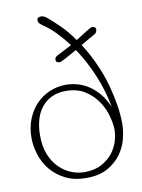

<svg xmlns="http://www.w3.org/2000/svg" viewBox="-93 -893 723 976"><g transform="rotate(-10 268.5 -405.5)"><path d="M434 -732Q437 -732 445 -729Q453 -726 453 -715Q453 -712 450.5 -705Q448 -698 441 -694Q428 -687 408.5 -675.5Q389 -664 366 -651Q374 -637 383 -623Q392 -609 400 -594Q419 -558 437.5 -514Q456 -470 469.5 -421Q483 -372 491.5 -320.5Q500 -269 500 -220Q500 -185 489.5 -143.5Q479 -102 453 -66Q427 -30 383.5 -5.5Q340 19 274 19Q211 19 165.5 -4Q120 -27 90.5 -63Q61 -99 47 -143.5Q33 -188 33 -230Q33 -284 51 -328Q69 -372 99 -402.5Q129 -433 168.5 -449.5Q208 -466 252 -466Q277 -466 306 -459Q335 -452 363.5 -434.5Q392 -417 417.5 -388Q443 -359 462 -314Q449 -393 415 -476Q381 -559 333 -631Q300 -612 273.5 -598Q247 -584 242 -584Q236 -584 229 -587Q222 -590 222 -600Q222 -605 224 -609.5Q226 -614 234 -619L313 -660Q284 -698 253 -730Q222 -762 190 -783Q179 -791 173 -797Q167 -803 167 -814Q167 -825 175 -827.5Q183 -830 187 -830Q201 -830 215 -819Q243 -796 277 -763Q311 -730 346 -680Q376 -699 402 -715.5Q428 -732 434 -732ZM268 -12Q321 -12 357 -31.5Q393 -51 415 -79Q437 -107 446.5 -139Q456 -171 456 -196Q456 -229 444.5 -270.5Q433 -312 408 -348.5Q383 -385 343 -410Q303 -435 246 -435Q203 -435 171.5 -419.5Q140 -404 119 -377Q98 -350 88 -313.5Q78 -277 78 -235Q78 -176 95.5 -134Q113 -92 141 -65Q169 -38 202.5 -25Q236 -12 268 -12Z"/></g></svg>

Font: Life Savers
Style: Regular
Weight: 400
Version: Version 2.001; ttfautohint (v0.93) -l 8 -r 50 -G 200 -x 14 -